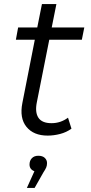

<svg xmlns="http://www.w3.org/2000/svg" viewBox="-20 -661 447 943"><path d="M214 5Q145 5 110 -38Q75 -81 90 -156L151 -466H58L69 -526H163L186 -641H257L234 -526H394L382 -466H222L161 -159Q151 -110 168.5 -83Q186 -56 233 -56Q278 -56 314 -83L331 -29Q306 -11 275 -3Q244 5 214 5ZM112 262 149 180Q125 171 125 147Q125 128 136.5 116Q148 104 168 104Q189 104 200 114.5Q211 125 211 140Q211 152 207 161.5Q203 171 193 186L150 262Z"/></svg>

Font: Montserrat
Style: Italic
Weight: 400
Italic angle: -11.3°
Designer: Julieta Ulanovsky
Foundry: Julieta Ulanovsky
Version: Version 9.000; ttfautohint (v1.8.4.7-5d5b)